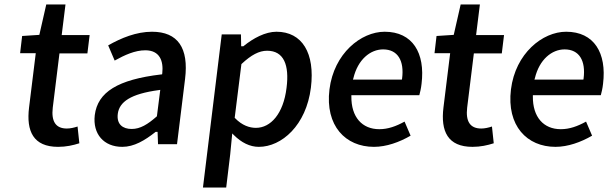

<svg xmlns="http://www.w3.org/2000/svg" viewBox="-20 -645 2722 859"><path d="M240 12C276 12 307 5 335 -4L327 -79C312 -74 295 -70 279 -70C229 -70 209 -102 216 -163L246 -406H371L381 -488H256L273 -625H187L156 -489L79 -484L70 -407H140L110 -164C97 -58 129 12 240 12Z M527 12C580 12 628 -17 675 -54L676 -55H685L687 0H772L808 -292C825 -430 776 -503 660 -503C590 -503 522 -475 464 -442L493 -374C538 -399 584 -420 630 -420C695 -420 712 -372 706 -317L705 -312H701C507 -289 417 -233 404 -130C394 -45 445 12 527 12ZM691 -242 697 -243 682 -125 680 -123C641 -89 608 -68 569 -68C529 -68 501 -89 507 -136C514 -189 564 -225 691 -242Z M1026 -41C1060 -7 1098 12 1138 12C1240 12 1350 -84 1371 -253C1390 -407 1332 -503 1217 -503C1167 -503 1113 -474 1070 -439L1069 -438H1059L1058 -491H972L888 194H992L1010 45L1019 -48ZM1030 -118 1060 -358 1062 -360C1104 -399 1139 -418 1175 -418C1250 -418 1275 -354 1262 -252C1248 -136 1191 -73 1125 -73C1096 -73 1063 -84 1032 -116Z M1653 12C1709 12 1767 -9 1817 -38L1790 -101C1752 -80 1716 -67 1677 -67C1600 -67 1551 -121 1552 -214V-219H1856C1859 -230 1864 -250 1866 -270C1883 -408 1826 -503 1701 -503C1595 -503 1474 -406 1454 -245C1434 -82 1526 12 1653 12ZM1561 -295C1581 -379 1637 -424 1694 -424C1760 -424 1789 -373 1779 -294L1778 -289H1559Z M2094 12C2130 12 2161 5 2189 -4L2181 -79C2166 -74 2149 -70 2133 -70C2083 -70 2063 -102 2070 -163L2100 -406H2225L2235 -488H2110L2127 -625H2041L2010 -489L1933 -484L1924 -407H1994L1964 -164C1951 -58 1983 12 2094 12Z M2465 12C2521 12 2579 -9 2629 -38L2602 -101C2564 -80 2528 -67 2489 -67C2412 -67 2363 -121 2364 -214V-219H2668C2671 -230 2676 -250 2678 -270C2695 -408 2638 -503 2513 -503C2407 -503 2286 -406 2266 -245C2246 -82 2338 12 2465 12ZM2373 -295C2393 -379 2449 -424 2506 -424C2572 -424 2601 -373 2591 -294L2590 -289H2371Z"/></svg>

Font: Falling Sky
Style: LightObl
Weight: 400
Designer: Paul D. Hunt
Foundry: Adobe Systems Incorporated
Version: Version 1.02